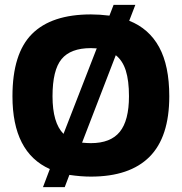

<svg xmlns="http://www.w3.org/2000/svg" viewBox="-20 -713 744 786"><path d="M184 -21Q31 -89 31 -319Q31 -494 111 -574Q191 -654 352 -654Q388 -654 428 -649L445 -693H534L509 -628Q590 -596 631.5 -520Q673 -444 673 -319Q673 -152 592 -71Q511 10 352 10Q311 10 264 3L245 53H156ZM376 -515 352 -516Q269 -516 232 -471Q195 -426 195 -319Q195 -210 240 -165ZM508 -319Q508 -383 495 -424Q482 -465 454 -487L316 -129Q338 -127 352 -127Q433 -127 470.5 -173.5Q508 -220 508 -319Z"/></svg>

Font: Kanit SemiBold
Style: Regular
Weight: 600
Designer: Katatrad Team
Foundry: CadsonDemak
Version: Version 1.030